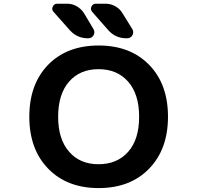

<svg xmlns="http://www.w3.org/2000/svg" viewBox="-20 -1004 1040 1014"><path d="M345.7 -202.1Q402.3 -136.7 500.5 -136.7Q598.6 -136.7 656.7 -202.1Q714.8 -267.6 714.8 -387.2Q714.8 -506.8 656.7 -572.8Q598.6 -638.7 500.5 -638.7Q402.3 -638.7 344.7 -572.8Q287.1 -506.8 287.1 -387.2Q287.1 -267.6 345.7 -202.1ZM234.4 -662.1Q334 -763.7 501 -763.7Q668 -763.7 767.6 -661.6Q867.2 -559.6 867.2 -387.7Q867.2 -215.8 767.6 -113.3Q668 -10.7 501 -10.7Q334 -10.7 234.4 -113.3Q134.8 -215.8 134.8 -387.7Q134.8 -559.6 234.4 -662.1ZM538.1 -984.4Q564.5 -984.4 588.4 -971.2Q612.3 -958 626 -935.5L678.7 -850.6Q683.6 -842.8 683.6 -834Q683.6 -826.2 679.7 -818.4Q669.9 -801.8 651.4 -801.8H647.5Q589.8 -801.8 551.8 -844.7L466.8 -941.4Q456.1 -954.1 462.9 -969.2Q469.7 -984.4 486.3 -984.4ZM335 -984.4Q361.3 -984.4 384.8 -971.2Q408.2 -958 422.9 -935.5L473.6 -850.6Q478.5 -842.8 478.5 -834Q478.5 -826.2 474.6 -818.4Q464.8 -801.8 446.3 -801.8H444.3Q386.7 -801.8 348.6 -844.7L262.7 -941.4Q255.9 -949.2 255.9 -958Q255.9 -962.9 258.8 -968.8Q265.6 -984.4 282.2 -984.4Z"/></svg>

Font: Gen Jyuu Gothic Monospace Bold
Style: Bold
Weight: 700
Designer: [Source Han Sans]
Ryoko NISHIZUKA  (kana & ideographs); Paul D. Hunt (Latin, Greek & Cyrillic); Wenlong ZHANG  (bopomofo
Version: Version 1.002.20150607